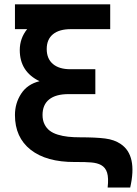

<svg xmlns="http://www.w3.org/2000/svg" viewBox="-20 -740 626 877"><path d="M321.3 0Q191.9 0.5 120.1 -55.9Q48.3 -112.3 48.3 -214.4Q48.3 -268.6 76.7 -312Q105 -355.5 160.6 -369.1Q70.3 -412.6 70.3 -511.2Q70.3 -564.9 104 -606.9H48.3V-720.2H483.4V-606.9H303.7Q250.5 -606.9 221.9 -583.5Q193.4 -560.1 193.4 -516.1Q193.4 -471.7 221.7 -447.8Q250 -423.8 301.3 -423.8H415.5V-310.1H293Q234.9 -310.1 204.6 -285.9Q174.3 -261.7 174.3 -214.8Q174.3 -190.9 183.1 -172.9Q191.9 -154.8 206.8 -143.3Q221.7 -131.8 243.9 -125Q266.1 -118.2 290.8 -115.5Q315.4 -112.8 346.2 -112.8Q417.5 -112.8 460 -107.4Q502.4 -102.1 531.7 -82Q608.4 -30.3 574.7 116.7H471.7Q476.6 72.8 469.2 48.8Q461.9 24.9 441.4 13.7Q424.3 4.4 397 2Q369.6 -0.5 321.3 0Z"/></svg>

Font: Vela Sans Bd
Style: Bold
Weight: 700
Designer: Principal design: Mikhail Sharanda - project Manrope.
Design modification: Ravid Balaliev
Foundry: Mikhail Sharanda
Version: Version 1.001